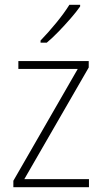

<svg xmlns="http://www.w3.org/2000/svg" viewBox="-20 -785 429 805"><path d="M353 0H36V-27L306 -496H57V-529H352V-502L82 -34H353ZM316 -758Q300 -735 276 -707.5Q252 -680 226 -653Q200 -626 176 -606H150V-615Q182 -648 216 -689.5Q250 -731 271 -765H316Z"/></svg>

Font: Noto Sans Gujarati SemiCondensed ExtraLight
Style: Regular
Weight: 200
Width: 4
Designer: Jelle Bosma - Monotype Design Team, Universal Thirst
Foundry: Monotype Imaging Inc.
Version: Version 2.106; ttfautohint (v1.8.4.7-5d5b)